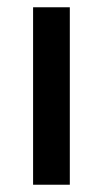

<svg xmlns="http://www.w3.org/2000/svg" viewBox="-20 -508 283 528"><path d="M71 0V-488H172V0Z"/></svg>

Font: Nunito Sans 12pt ExtraLight 12pt SemiBold
Style: Regular
Weight: 600
Version: Version 3.101;gftools[0.9.27]